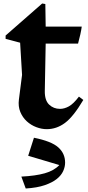

<svg xmlns="http://www.w3.org/2000/svg" viewBox="-20 -725 503 1097"><path d="M456 -154Q399 -58 351 -22.5Q303 13 247 13Q218 13 187.5 1.5Q157 -10 133 -32Q109 -54 96 -85.5Q83 -117 88 -156L106 -297L95 -481L12 -503V-522L221 -705L239 -702L241 -573H447Q445 -556 439 -528.5Q433 -501 426 -476H241L236 -206Q235 -152 260.5 -127.5Q286 -103 323 -103Q348 -103 374 -117.5Q400 -132 431 -173ZM352 204Q352 228 341 252.5Q330 277 304.5 297.5Q279 318 235.5 333Q192 348 127 352L102 284Q183 280 236 265Q289 250 319 218L141 165L174 62Q274 82 313 117Q352 152 352 204Z"/></svg>

Font: Trickster
Style: Regular
Weight: 400
Designer: Jean-Baptiste Morizot
Foundry: Jean-Baptiste Morizot
Version: Version 2.000;PS 2.0;hotconv 1.0.88;makeotf.lib2.5.647800